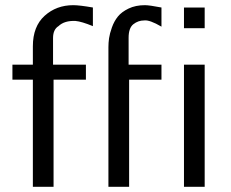

<svg xmlns="http://www.w3.org/2000/svg" viewBox="-20 -722 892 742"><path d="M28 -414V-472H107V-543Q107 -620 152.5 -661Q198 -702 263 -702Q287 -702 339 -693V-621Q295 -639 272 -641Q229 -643 206 -621Q185 -608 185 -575V-472H312V-414H187V0H107V-414ZM399 0V-540Q399 -557 401.5 -574.5Q404 -592 412.5 -616Q421 -640 435.5 -658Q450 -676 477 -689Q504 -702 540 -702Q557 -702 604 -693V-619Q558 -646 537 -643Q514 -643 495.5 -628.5Q477 -614 477 -576V-472H604V-414H479V0ZM691 0V-472H771V0ZM691 -613V-693H771V-613Z"/></svg>

Font: Coval
Style: Light
Weight: 300
Foundry: Context Ltd
Version: Version 001.000